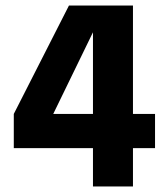

<svg xmlns="http://www.w3.org/2000/svg" viewBox="-20 -676 602 696"><path d="M462 0H317V-139H30V-263L230 -656H462V-263H542V-139H462ZM317 -263V-559L173 -263Z"/></svg>

Font: Hind Kochi
Style: Bold
Weight: 700
Designer: Dhruvi Tolia
Foundry: Indian Type Foundry
Version: Version 0.702;PS 1.0;hotconv 1.0.81;makeotf.lib2.5.63406